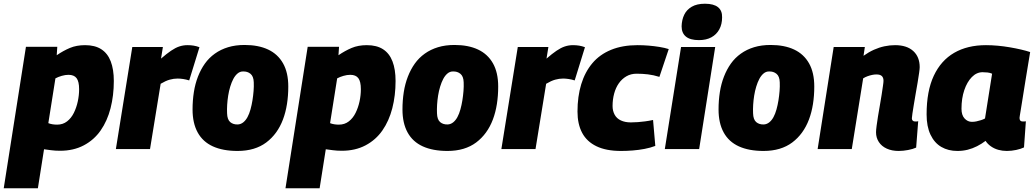

<svg xmlns="http://www.w3.org/2000/svg" viewBox="-55 -799 5550 1029"><path d="M-35 210 84 -548H252L249 -503Q284 -527 319.5 -542Q355 -557 401 -557Q454 -557 488 -535Q522 -513 538.5 -470Q555 -427 555 -365Q555 -287 537.5 -219Q520 -151 484.5 -100Q449 -49 394 -20Q339 9 267 9Q241 9 218.5 6Q196 3 181 1L148 210ZM251 -131Q282 -131 304.5 -148.5Q327 -166 341 -194.5Q355 -223 362 -256Q369 -289 369 -321Q369 -362 355.5 -380Q342 -398 312 -398Q295 -398 276 -392.5Q257 -387 242 -379L204 -139Q214 -135 226 -133Q238 -131 251 -131Z M818 -547 808 -485Q838 -511 861.5 -527Q885 -543 906 -550Q927 -557 950 -557Q967 -557 982.5 -554.5Q998 -552 1014 -546L959 -368Q943 -373 927 -375.5Q911 -378 897 -378Q876 -378 854.5 -372Q833 -366 806 -350L749 0H566L654 -547Z M1218 10Q1140 10 1086 -14.5Q1032 -39 1004.5 -89Q977 -139 977 -212Q977 -261 984 -305.5Q991 -350 1006 -388.5Q1021 -427 1043 -458Q1065 -489 1096.5 -511.5Q1128 -534 1167.5 -546Q1207 -558 1256 -558Q1330 -558 1382 -533.5Q1434 -509 1462 -459.5Q1490 -410 1490 -335Q1490 -286 1483 -241.5Q1476 -197 1461.5 -158.5Q1447 -120 1424.5 -89Q1402 -58 1372 -35.5Q1342 -13 1303.5 -1.5Q1265 10 1218 10ZM1220 -132Q1236 -133 1249 -143.5Q1262 -154 1271.5 -171.5Q1281 -189 1287.5 -212.5Q1294 -236 1298 -261Q1302 -286 1304 -311Q1306 -336 1305 -358Q1304 -390 1287.5 -403.5Q1271 -417 1247 -416Q1231 -416 1218 -405Q1205 -394 1195.5 -376Q1186 -358 1179 -335Q1172 -312 1168 -287Q1164 -262 1162.5 -237.5Q1161 -213 1162 -192Q1163 -158 1179 -144.5Q1195 -131 1220 -132Z M1475 210 1594 -548H1762L1759 -503Q1794 -527 1829.5 -542Q1865 -557 1911 -557Q1964 -557 1998 -535Q2032 -513 2048.5 -470Q2065 -427 2065 -365Q2065 -287 2047.5 -219Q2030 -151 1994.5 -100Q1959 -49 1904 -20Q1849 9 1777 9Q1751 9 1728.5 6Q1706 3 1691 1L1658 210ZM1761 -131Q1792 -131 1814.5 -148.5Q1837 -166 1851 -194.5Q1865 -223 1872 -256Q1879 -289 1879 -321Q1879 -362 1865.5 -380Q1852 -398 1822 -398Q1805 -398 1786 -392.5Q1767 -387 1752 -379L1714 -139Q1724 -135 1736 -133Q1748 -131 1761 -131Z M2343 10Q2265 10 2211 -14.5Q2157 -39 2129.5 -89Q2102 -139 2102 -212Q2102 -261 2109 -305.5Q2116 -350 2131 -388.5Q2146 -427 2168 -458Q2190 -489 2221.5 -511.5Q2253 -534 2292.5 -546Q2332 -558 2381 -558Q2455 -558 2507 -533.5Q2559 -509 2587 -459.5Q2615 -410 2615 -335Q2615 -286 2608 -241.5Q2601 -197 2586.5 -158.5Q2572 -120 2549.5 -89Q2527 -58 2497 -35.5Q2467 -13 2428.5 -1.5Q2390 10 2343 10ZM2345 -132Q2361 -133 2374 -143.5Q2387 -154 2396.5 -171.5Q2406 -189 2412.5 -212.5Q2419 -236 2423 -261Q2427 -286 2429 -311Q2431 -336 2430 -358Q2429 -390 2412.5 -403.5Q2396 -417 2372 -416Q2356 -416 2343 -405Q2330 -394 2320.5 -376Q2311 -358 2304 -335Q2297 -312 2293 -287Q2289 -262 2287.5 -237.5Q2286 -213 2287 -192Q2288 -158 2304 -144.5Q2320 -131 2345 -132Z M2884 -547 2874 -485Q2904 -511 2927.5 -527Q2951 -543 2972 -550Q2993 -557 3016 -557Q3033 -557 3048.5 -554.5Q3064 -552 3080 -546L3025 -368Q3009 -373 2993 -375.5Q2977 -378 2963 -378Q2942 -378 2920.5 -372Q2899 -366 2872 -350L2815 0H2632L2720 -547Z M3273 10Q3194 10 3142 -15Q3090 -40 3065 -87Q3040 -134 3040 -201Q3040 -282 3060 -347.5Q3080 -413 3119.5 -460Q3159 -507 3220 -532Q3281 -557 3362 -557Q3392 -557 3421.5 -554.5Q3451 -552 3479 -547.5Q3507 -543 3529 -536L3479 -387Q3447 -397 3417.5 -400.5Q3388 -404 3357 -404Q3326 -404 3302 -390Q3278 -376 3261.5 -352.5Q3245 -329 3236.5 -297.5Q3228 -266 3228 -231Q3228 -205 3239 -184.5Q3250 -164 3272.5 -153.5Q3295 -143 3326 -143Q3346 -143 3364 -144.5Q3382 -146 3402 -148.5Q3422 -151 3445 -156L3457 -17Q3431 -7 3399.5 -1Q3368 5 3335.5 7.5Q3303 10 3273 10Z M3508 0 3595 -547H3778L3692 0ZM3723 -779Q3770 -779 3793 -760.5Q3816 -742 3815 -706Q3815 -669 3800 -641.5Q3785 -614 3757.5 -599Q3730 -584 3691 -584Q3644 -584 3621 -603Q3598 -622 3598 -658Q3599 -693 3612 -720Q3625 -747 3652.5 -763Q3680 -779 3723 -779Z M4037 10Q3959 10 3905 -14.5Q3851 -39 3823.5 -89Q3796 -139 3796 -212Q3796 -261 3803 -305.5Q3810 -350 3825 -388.5Q3840 -427 3862 -458Q3884 -489 3915.5 -511.5Q3947 -534 3986.5 -546Q4026 -558 4075 -558Q4149 -558 4201 -533.5Q4253 -509 4281 -459.5Q4309 -410 4309 -335Q4309 -286 4302 -241.5Q4295 -197 4280.5 -158.5Q4266 -120 4243.5 -89Q4221 -58 4191 -35.5Q4161 -13 4122.5 -1.5Q4084 10 4037 10ZM4039 -132Q4055 -133 4068 -143.5Q4081 -154 4090.5 -171.5Q4100 -189 4106.5 -212.5Q4113 -236 4117 -261Q4121 -286 4123 -311Q4125 -336 4124 -358Q4123 -390 4106.5 -403.5Q4090 -417 4066 -416Q4050 -416 4037 -405Q4024 -394 4014.5 -376Q4005 -358 3998 -335Q3991 -312 3987 -287Q3983 -262 3981.5 -237.5Q3980 -213 3981 -192Q3982 -158 3998 -144.5Q4014 -131 4039 -132Z M4413 -547H4580L4573 -500Q4601 -520 4629 -532.5Q4657 -545 4685.5 -551Q4714 -557 4742 -557Q4805 -557 4839.5 -525.5Q4874 -494 4874 -439Q4874 -431 4871 -409Q4868 -387 4863 -357.5Q4858 -328 4852.5 -297Q4847 -266 4842.5 -238Q4838 -210 4835 -190.5Q4832 -171 4832 -165Q4832 -157 4836.5 -152.5Q4841 -148 4849 -148Q4853 -148 4858 -148Q4863 -148 4866 -150L4855 -8Q4838 0 4811.5 5Q4785 10 4761 10Q4725 10 4697.5 -2.5Q4670 -15 4655 -38Q4640 -61 4640 -90Q4640 -102 4643 -124.5Q4646 -147 4650.5 -175.5Q4655 -204 4660.5 -234Q4666 -264 4670 -291Q4674 -318 4677 -338Q4680 -358 4680 -366Q4680 -383 4671 -391.5Q4662 -400 4642 -400Q4631 -400 4619 -397.5Q4607 -395 4594.5 -390.5Q4582 -386 4571 -379L4510 0H4327Z M5341 10Q5317 10 5295.5 4Q5274 -2 5256 -14.5Q5238 -27 5227 -44Q5206 -28 5181.5 -15.5Q5157 -3 5131 3.5Q5105 10 5076 10Q5027 10 4990 -11.5Q4953 -33 4932 -77Q4911 -121 4911 -186Q4911 -311 4949.5 -393Q4988 -475 5059 -516Q5130 -557 5229 -557Q5260 -557 5292.5 -554Q5325 -551 5357 -545.5Q5389 -540 5417 -533.5Q5445 -527 5466 -520Q5451 -430 5441 -368Q5431 -306 5425 -268Q5419 -230 5415.5 -209Q5412 -188 5410.5 -178.5Q5409 -169 5409 -167Q5409 -158 5413 -153Q5417 -148 5426 -148Q5430 -148 5434.5 -148Q5439 -148 5443 -149L5433 -9Q5417 -1 5391.5 4.5Q5366 10 5341 10ZM5224 -164 5262 -404Q5251 -409 5238 -410.5Q5225 -412 5211 -412Q5179 -412 5153.5 -386Q5128 -360 5113 -316Q5098 -272 5098 -216Q5098 -182 5114.5 -164Q5131 -146 5154 -146Q5166 -146 5178 -148.5Q5190 -151 5202.5 -155Q5215 -159 5224 -164Z"/></svg>

Font: Georama ExtraCondensed Thin ExtraBold
Style: Italic
Weight: 800
Italic angle: -9°
Version: Version 1.001